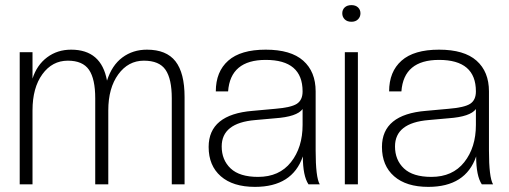

<svg xmlns="http://www.w3.org/2000/svg" viewBox="-20 -720 1987 750"><path d="M701 0H651V-336Q651 -412 626.5 -447.5Q602 -483 542 -483Q481 -483 442 -429.5Q403 -376 403 -289V0H352V-336Q352 -412 327.5 -447.5Q303 -483 245 -483Q184 -483 145.5 -430Q107 -377 107 -289V0H57V-516H107V-413Q124 -466 164 -496Q204 -526 258 -526Q376 -526 398 -405Q417 -465 458 -495.5Q499 -526 554 -526Q630 -526 665.5 -480.5Q701 -435 701 -341Z M976 10Q890 10 842.5 -31.5Q795 -73 795 -146Q795 -273 967 -287L1055 -295Q1117 -300 1139.5 -314.5Q1162 -329 1162 -363Q1162 -486 1018 -486Q880 -486 871 -363H823Q823 -440 871.5 -483Q920 -526 1018 -526Q1116 -526 1164.5 -483Q1213 -440 1213 -363V-132Q1213 -27 1229 0H1185Q1163 -33 1163 -109Q1122 10 976 10ZM988 -29Q1071 -29 1116.5 -86.5Q1162 -144 1162 -232V-294Q1140 -264 1055 -258L977 -251Q846 -240 846 -148Q846 -95 881 -62Q916 -29 988 -29Z M1378 0H1327V-516H1378ZM1353 -635Q1336 -635 1326.5 -644.5Q1317 -654 1317 -668Q1317 -682 1326.5 -691Q1336 -700 1353 -700Q1369 -700 1378.5 -691Q1388 -682 1388 -668Q1388 -654 1378.5 -644.5Q1369 -635 1353 -635Z M1653 10Q1567 10 1519.5 -31.5Q1472 -73 1472 -146Q1472 -273 1644 -287L1732 -295Q1794 -300 1816.5 -314.5Q1839 -329 1839 -363Q1839 -486 1695 -486Q1557 -486 1548 -363H1500Q1500 -440 1548.5 -483Q1597 -526 1695 -526Q1793 -526 1841.5 -483Q1890 -440 1890 -363V-132Q1890 -27 1906 0H1862Q1840 -33 1840 -109Q1799 10 1653 10ZM1665 -29Q1748 -29 1793.5 -86.5Q1839 -144 1839 -232V-294Q1817 -264 1732 -258L1654 -251Q1523 -240 1523 -148Q1523 -95 1558 -62Q1593 -29 1665 -29Z"/></svg>

Font: Creato Display Light
Style: Regular
Weight: 300
Version: Version 1.000